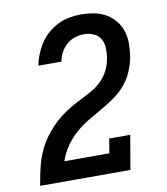

<svg xmlns="http://www.w3.org/2000/svg" viewBox="-83 -813 766 882"><g transform="rotate(-10 300.0 -371.5)"><path d="M33 0V-1Q38 -29 43.5 -56.5Q49 -84 57 -110.5Q65 -137 77.5 -163.5Q90 -190 107 -214Q124 -238 144.5 -259.5Q165 -281 188 -299Q211 -317 236.5 -332Q262 -347 288.5 -360Q315 -373 340.5 -387.5Q366 -402 387 -423.5Q408 -445 420.5 -471Q433 -497 437 -525Q437 -526 437.5 -526.5Q438 -527 438 -528Q441 -551 440 -573.5Q439 -596 428 -614.5Q417 -633 396.5 -642Q376 -651 353 -651Q332 -651 310.5 -644.5Q289 -638 271.5 -623Q254 -608 243 -587.5Q232 -567 228 -545H121Q126 -572 136.5 -598Q147 -624 162.5 -647.5Q178 -671 200 -690Q222 -709 247.5 -721Q273 -733 300 -738Q327 -743 353 -743Q384 -743 413.5 -737.5Q443 -732 468 -718Q493 -704 511.5 -682Q530 -660 539 -632.5Q548 -605 548 -574Q548 -543 543 -513Q537 -478 522.5 -444.5Q508 -411 484 -383Q460 -355 429 -334Q398 -313 366 -295Q334 -277 302 -257.5Q270 -238 242.5 -213Q215 -188 194.5 -157.5Q174 -127 162 -92H372L383 -159H481L454 0Z"/></g></svg>

Font: Iosevka Curly Slab SmBdEx
Style: Italic
Weight: 600
Width: 7
Italic angle: -9°
Monospace: yes
Designer: Belleve Invis
Foundry: Belleve Invis
Version: Version 11.1.0; ttfautohint (v1.8.3)